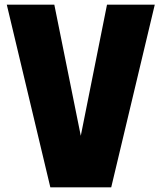

<svg xmlns="http://www.w3.org/2000/svg" viewBox="-20 -800 690 820"><path d="M455 0H195L9 -780H212L325 -220L437 -780H641Z"/></svg>

Font: Tanohe Sans ExtraBold
Style: Regular
Weight: 800
Designer: Village Type and Design LLC & Cristiano Sobral
Foundry: Cooper Hewitt Smithsonian Design Museum
Version: Version 1.00;September 29, 2021;FontCreator 13.0.0.2655 64-b